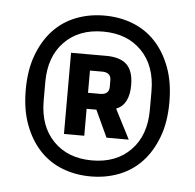

<svg xmlns="http://www.w3.org/2000/svg" viewBox="-39 -749 498 490"><g transform="rotate(5 210.0 -504.0)"><path d="M210 -298Q171 -298 137.5 -311Q104 -324 79.5 -350Q55 -376 40.5 -414.5Q26 -453 26 -504Q26 -555 40.5 -593.5Q55 -632 79.5 -658Q104 -684 137.5 -697Q171 -710 210 -710Q249 -710 282.5 -697Q316 -684 340.5 -658Q365 -632 379.5 -593.5Q394 -555 394 -504Q394 -453 379.5 -414.5Q365 -376 340.5 -350Q316 -324 282.5 -311Q249 -298 210 -298ZM210 -339Q272 -339 309 -377Q346 -415 346 -480V-528Q346 -593 309 -631Q272 -669 210 -669Q148 -669 111 -631Q74 -593 74 -528V-480Q74 -415 111 -377Q148 -339 210 -339ZM185 -400H133V-608H223Q259 -608 276 -591.5Q293 -575 293 -539Q293 -489 260 -476L299 -400H242L210 -469H185ZM216 -510Q239 -510 239 -530V-547Q239 -567 216 -567H185V-510Z"/></g></svg>

Font: IBM Plex Sans Cond SmBld
Style: Regular
Weight: 600
Width: 3
Designer: Mike Abbink, Paul van der Laan, Pieter van Rosmalen
Foundry: Bold Monday
Version: Version 1.3